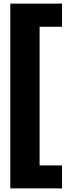

<svg xmlns="http://www.w3.org/2000/svg" viewBox="-20 -909 390 1062"><path d="M323 -889H37V133H323V6H199V-761H323Z"/></svg>

Font: Glow Sans SC Normal ExtraBold
Style: Regular
Weight: 800
Designer: Ryoko NISHIZUKA (kana, bopomofo & ideographs); Paul D. Hunt (Latin, Greek & Cyrillic); Sandoll Communications, Soo-young
Version: Version 0.93